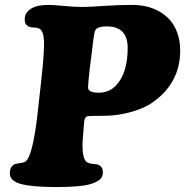

<svg xmlns="http://www.w3.org/2000/svg" viewBox="-20 -736 744 771"><path d="M317.9 -246.6 314.5 -203.1Q303.2 -95.2 332.5 -83Q340.3 -78.6 355.7 -77.6Q371.1 -76.7 377.9 -73.2Q393.1 -64.9 393.1 -43.9Q393.1 -24.4 379.4 -13.7Q365.7 -2.9 338.9 4.4Q299.8 15.1 203.6 15.1Q112.8 15.1 65.9 3.4Q19.5 -8.8 19.5 -40Q19.5 -64.5 35.2 -74.7Q42.5 -79.1 56.2 -80.3Q69.8 -81.5 79.1 -85.4Q110.8 -99.1 131.8 -287.1L147.5 -430.7Q158.7 -534.7 156.5 -573.7Q154.3 -612.8 137.7 -621.1Q129.9 -625 116 -625.5Q102.1 -626 96.7 -628.4Q79.1 -636.2 79.1 -658.7Q79.1 -680.2 95 -693.8Q110.8 -707.5 131.3 -711.9Q151.9 -716.3 177.7 -716.3Q192.4 -716.3 235.8 -712.2Q279.3 -708 307.6 -708Q335.4 -708 396.2 -712.2Q457 -716.3 511.2 -716.3Q539.6 -716.3 566.2 -710.4Q592.8 -704.6 618.2 -690.7Q643.6 -676.8 662.1 -656Q680.7 -635.3 692.1 -603.8Q703.6 -572.3 703.6 -533.2Q703.6 -408.2 602.1 -331.5Q566.4 -303.7 510 -287.4Q453.6 -271 397.5 -271Q335 -271 330.1 -269Q320.3 -266.1 317.9 -246.6ZM376 -363.8Q417.5 -363.8 444.8 -391.6Q492.7 -441.4 492.7 -543.5Q492.7 -629.9 409.2 -629.9Q367.7 -629.9 361.3 -611.8Q356.4 -597.2 348.1 -521.5L340.8 -463.9Q333.5 -397 333.5 -384.8Q333.5 -363.8 376 -363.8Z"/></svg>

Font: Cooper* ExtraBold
Style: Italic
Weight: 800
Italic angle: -7°
Designer: Owen Earl
Foundry: indestructible type*
Version: Version 0.001